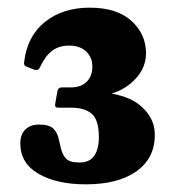

<svg xmlns="http://www.w3.org/2000/svg" viewBox="-20 -922 469 501"><path d="M204 -441Q128 -441 80.5 -468.5Q33 -496 33 -548Q33 -571 46 -584Q59 -597 82 -597Q108 -597 118.5 -587Q129 -577 132.5 -562.5Q136 -548 139.5 -533Q143 -518 152.5 -508Q162 -498 187 -498Q214 -498 226 -515.5Q238 -533 238 -564Q238 -609 219.5 -625Q201 -641 166 -641H132Q122 -641 124 -651L130 -685Q132 -694 142 -694H166Q191 -694 206 -708.5Q221 -723 221 -749Q221 -772 205 -787.5Q189 -803 160 -803Q134 -803 116 -789.5Q98 -776 84 -746Q80 -737 70 -740L52 -747Q41 -750 43 -760Q51 -828 97.5 -865Q144 -902 214 -902Q285 -902 323 -867.5Q361 -833 361 -783Q361 -737 319.5 -703Q278 -669 206 -669V-683Q298 -683 341 -650.5Q384 -618 384 -570Q384 -509 336 -475Q288 -441 204 -441Z"/></svg>

Font: Hahmlet ExtraBold
Style: Regular
Weight: 800
Designer: Minjoo Ham & Mark Frömberg
Foundry: hypertype
Version: Version 1.002